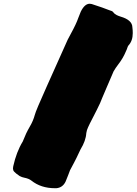

<svg xmlns="http://www.w3.org/2000/svg" viewBox="-20 -911 725 1019"><path d="M271.5 87.9C221.7 87.9 180.2 74.2 146.5 47.4C137.2 40 124.5 35.2 109.4 32.2C101.1 30.8 92.8 27.8 84.5 23.4C70.3 14.2 60.5 5.9 54.7 -0.5C50.8 -4.9 48.8 -10.7 48.8 -17.6C48.8 -20 49.3 -23.4 50.3 -28.8C61.5 -79.1 78.1 -123 100.6 -159.7C100.6 -159.7 119.1 -203.1 119.1 -203.1C124.5 -214.8 130.9 -226.1 137.2 -237.3C150.4 -259.3 159.2 -280.8 164.6 -300.8C168 -315.4 189.5 -366.2 228.5 -453.1C228.5 -453.1 339.4 -700.7 339.4 -700.7C344.7 -711.4 350.1 -721.7 356 -731.9C375 -766.6 388.2 -794.4 395.5 -815.9C399.4 -827.1 403.8 -837.9 408.7 -849.1C422.4 -877 438 -891.1 456.1 -891.1C459.5 -891.1 463.4 -890.6 466.8 -889.6C508.8 -876 540 -865.2 560.1 -856.9C571.3 -854 578.1 -850.6 580.6 -846.7C585.9 -839.4 592.3 -834.5 599.1 -831.1C606 -827.6 612.8 -825.2 620.1 -822.8C661.1 -811 682.1 -792 682.6 -766.1C684.1 -754.9 684.6 -744.6 684.6 -735.4C684.6 -707.5 676.8 -685.5 661.1 -668.9C658.7 -665 656.7 -661.1 655.8 -657.2C655.3 -654.8 654.3 -652.3 653.3 -649.9C653.3 -649.9 647 -635.7 647 -635.7C637.7 -613.3 624.5 -590.8 607.4 -568.8C598.1 -557.1 590.3 -544.9 583 -532.7C579.6 -525.9 567.9 -498 546.9 -448.7C525.9 -399.4 513.7 -371.1 511.2 -363.8C500 -339.8 488.3 -316.4 476.1 -293C460 -262.2 450.7 -243.2 447.8 -236.3C442.9 -226.1 439.5 -215.8 438 -204.6C436.5 -177.7 426.3 -148.9 407.2 -117.7C390.6 -82 378.9 -58.1 372.1 -45.9C360.8 -24.9 354 -11.7 351.6 -7.3C348.1 1 344.7 9.8 341.8 18.6C337.4 30.3 333 41.5 328.1 52.7C317.9 74.2 301.3 85.9 279.3 87.9C279.3 87.9 271.5 87.9 271.5 87.9Z"/></svg>

Font: Kaph
Style: Regular
Weight: 400
Designer: GGBotNet
Foundry: f0n7.com